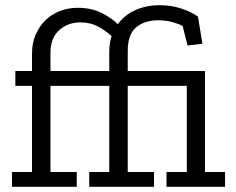

<svg xmlns="http://www.w3.org/2000/svg" viewBox="-20 -718 906 738"><path d="M400 -388H174V-57H275V0H26V-57H103V-388H39V-445H103V-512Q103 -552 117 -584.5Q131 -617 154.5 -640Q178 -663 210 -675.5Q242 -688 278 -688Q332 -688 371 -668Q410 -648 433 -625Q459 -661 501 -679.5Q543 -698 594 -698Q637 -698 676 -685.5Q715 -673 741 -654L758 -550L701 -543L682 -618Q670 -625 645 -632.5Q620 -640 587 -640Q536 -640 503.5 -613Q471 -586 471 -522V-445H768V-57H845V0H620V-57H698V-388H471V-57H572V0H323V-57H400ZM174 -445H400V-520Q400 -552 409 -579Q384 -602 355 -617Q326 -632 289 -632Q241 -632 207.5 -602Q174 -572 174 -515Z"/></svg>

Font: Zilla Slab Regular
Style: Regular
Weight: 400
Designer: Typotheque.com
Foundry: Typotheque type foundry
Version: Version 1.0; 2017